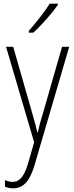

<svg xmlns="http://www.w3.org/2000/svg" viewBox="-20 -784 402 1046"><path d="M295 -757V-764H251C220 -716 180 -665 137 -616V-606H161C204 -644 263 -711 295 -757ZM13 -529 166 -9 133 106C110 183 84 207 48 207C34 207 20 203 7 197V233C22 239 35 242 51 242C106 242 142 205 169 113L357 -529H318L214 -167C202 -130 194 -99 186 -63H183C178 -86 173 -107 156 -166L52 -529Z"/></svg>

Font: Noto Sans Sinhala UI Condensed ExtraLight
Style: Regular
Weight: 200
Width: 3
Designer: Jelle Bosma - Monotype Design Team
Foundry: Monotype Imaging Inc.
Version: Version 2.006